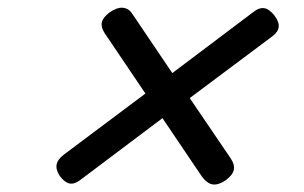

<svg xmlns="http://www.w3.org/2000/svg" viewBox="-20 -691 803 507"><path d="M576 -215Q557 -202 542 -204Q527 -206 513 -225L409 -379L191 -215Q176 -204 163.5 -206.5Q151 -209 138 -226Q127 -243 129.5 -256.5Q132 -270 149 -283L364 -444L256 -604Q246 -620 249 -632.5Q252 -645 269 -658Q289 -672 304.5 -670.5Q320 -669 329 -655L435 -498L650 -660Q664 -671 677 -669.5Q690 -668 704 -651Q717 -634 716 -620.5Q715 -607 699 -595L481 -432L589 -273Q600 -257 597.5 -243Q595 -229 576 -215Z"/></svg>

Font: Playwrite US Trad
Style: Regular
Weight: 400
Designer: Veronika Burian, José Scaglione
Foundry: TypeTogether
Version: Version 1.002